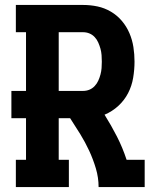

<svg xmlns="http://www.w3.org/2000/svg" viewBox="-20 -755 640 775"><path d="M44 0V-110H85V-278H26V-388H85V-625H44V-735H315Q345 -735 373.5 -729Q402 -723 427.5 -708Q453 -693 472 -670.5Q491 -648 502.5 -621Q514 -594 518.5 -565Q523 -536 523 -506Q523 -474 517.5 -441Q512 -408 497 -379Q482 -350 457.5 -327.5Q433 -305 402 -292Q429 -249 452 -204Q475 -159 491 -110H564V0H378Q378 -38 367 -75Q356 -112 340 -146.5Q324 -181 304 -213.5Q284 -246 263 -278H217V-110H258V0ZM315 -388Q329 -388 341 -393Q353 -398 362 -407.5Q371 -417 376.5 -429Q382 -441 385.5 -454Q389 -467 390 -480Q391 -493 391 -506Q391 -519 390 -532.5Q389 -546 385.5 -558.5Q382 -571 376.5 -583.5Q371 -596 362 -605.5Q353 -615 341 -620Q329 -625 315 -625H217V-388Z"/></svg>

Font: Iosevka Curly Slab XBdEx
Style: Regular
Weight: 800
Width: 7
Monospace: yes
Designer: Belleve Invis
Foundry: Belleve Invis
Version: Version 11.0.0; ttfautohint (v1.8.3)